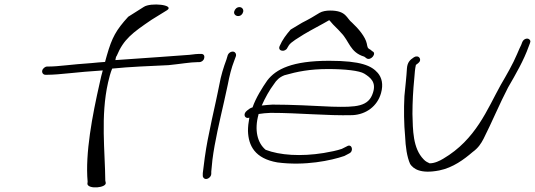

<svg xmlns="http://www.w3.org/2000/svg" viewBox="-20 -740 2332 837"><path d="M164 -432C162 -422 169 -414 178 -414H186C240 -414 313 -426 428 -433C423 -416 419 -399 415 -380C382 -235 351 -71 362 52L361 62C365 86 444 79 441 57L439 47C438 -78 418 -235 451 -380C456 -401 461 -422 469 -441C546 -449 632 -452 715 -456C765 -461 811 -469 839 -469H848C858 -469 868 -476 870 -486C873 -497 868 -505 857 -505H848C842 -505 828 -504 806 -501C761 -497 609 -487 483 -478C485 -485 484 -491 489 -497C519 -569 557 -597 641 -654L709 -696C742 -719 637 -730 607 -710L539 -667C486 -609 468 -576 446 -499C443 -490 441 -480 438 -470C420 -469 400 -467 379 -465C288 -459 235 -450 193 -450H186C176 -450 166 -441 164 -432Z M1001 -690C998 -679 1007 -670 1018 -670C1029 -670 1037 -677 1040 -688C1043 -699 1035 -709 1024 -709C1013 -709 1004 -701 1001 -690ZM936 -370C931 -347 927 -324 921 -298C915 -272 909 -245 903 -216L885 -128C877 -88 867 -15 864 15V26C864 31 866 34 869 37C880 47 901 33 901 18V8C902 1 903 -16 906 -43C916 -123 938 -214 957 -298C963 -324 968 -348 973 -371C980 -408 989 -445 1001 -475L1008 -494C1010 -499 1009 -504 1007 -508C1000 -521 979 -515 973 -500L967 -480C955 -448 943 -410 936 -370Z M1057 -258C1037 -243 1047 -220 1067 -227C1063 -206 1061 -187 1061 -169C1063 -105 1091 -49 1189 -32C1309 -16 1423 -40 1481 -60L1502 -71C1524 -81 1514 -116 1492 -102L1470 -91C1450 -84 1421 -78 1391 -73C1292 -57 1200 -63 1138 -87C1102 -117 1088 -173 1107 -241V-243C1124 -246 1141 -247 1160 -248C1284 -248 1404 -235 1517 -238C1576 -241 1625 -277 1641 -334C1652 -373 1644 -402 1627 -422C1600 -453 1555 -475 1415 -475C1254 -475 1183 -439 1145 -389C1124 -359 1095 -313 1081 -272C1070 -269 1065 -264 1057 -258ZM1121 -280C1136 -314 1155 -348 1174 -373C1185 -390 1197 -403 1220 -412C1276 -428 1331 -439 1410 -439C1484 -439 1547 -432 1568 -419C1595 -402 1621 -382 1606 -336C1587 -275 1534 -272 1426 -275C1344 -279 1250 -284 1168 -284C1152 -283 1136 -282 1121 -280ZM1199 -539C1189 -516 1224 -511 1233 -532L1239 -542C1248 -557 1284 -577 1304 -590C1339 -611 1381 -632 1415 -652C1416 -651 1419 -649 1420 -647C1436 -627 1450 -617 1467 -597C1503 -561 1505 -512 1568 -493L1579 -485C1598 -475 1623 -508 1604 -516L1594 -524C1581 -530 1582 -536 1579 -550C1573 -579 1543 -615 1515 -641C1490 -660 1491 -694 1419 -694C1402 -694 1385 -691 1373 -684C1349 -669 1327 -656 1297 -641L1247 -611C1228 -589 1211 -567 1199 -539Z M1754 -442C1752 -406 1747 -363 1743 -321C1740 -265 1741 -198 1746 -146C1748 -100 1754 -56 1768 -25C1782 -4 1813 19 1895 3C1955 -9 2004 -46 2040 -77C2065 -95 2077 -114 2088 -135C2124 -206 2158 -288 2195 -359C2227 -414 2264 -478 2285 -538L2290 -551C2292 -556 2293 -560 2291 -564C2284 -577 2264 -573 2257 -557L2252 -544C2248 -535 2241 -522 2234 -504C2216 -461 2188 -413 2163 -370C2104 -264 2055 -132 1912 -48C1897 -39 1875 -28 1853 -28C1846 -31 1835 -36 1827 -45C1779 -94 1780 -174 1778 -243C1778 -295 1781 -348 1786 -398C1788 -423 1789 -439 1793 -457C1799 -462 1809 -467 1811 -476C1813 -485 1807 -494 1797 -494C1792 -494 1788 -493 1784 -490C1767 -479 1756 -468 1754 -442Z"/></svg>

Font: Stray Cat
Style: UltExtObl
Weight: 400
Version: Version 1.0